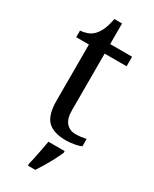

<svg xmlns="http://www.w3.org/2000/svg" viewBox="-224 -715 799 993"><g transform="rotate(30 176.0 -219.0)"><path d="M240 10Q164 10 129.5 -24.5Q95 -59 95 -145V-479H19V-519Q37 -519 59 -526.5Q81 -534 97 -551Q114 -569 125 -595Q136 -621 143 -659H189V-536H320V-479H189V-142Q189 -91 210 -67Q231 -43 265 -43Q283 -43 298 -45Q313 -47 329 -50V-6Q316 0 290 5Q264 10 240 10ZM135 208Q141 186 146 161Q151 136 156 110.5Q161 85 165 61H262V71Q253 92 239 119Q225 146 209 173Q193 200 179 221H135Z"/></g></svg>

Font: Noto Serif Bengali
Style: Regular
Weight: 400
Designer: Juan Bruce, Universal Thirst, Indian Type Foundry and the Monotype Design Team.
Foundry: Monotype Imaging Inc.
Version: Version 2.003